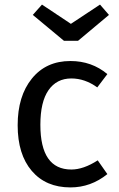

<svg xmlns="http://www.w3.org/2000/svg" viewBox="-20 -805 518 837"><path d="M416 -785 455 -740 320 -627H259L123 -740L163 -785L289 -701ZM287 -539Q380 -539 448 -482L404 -424Q350 -463 291 -463Q227 -463 191.5 -412Q156 -361 156 -261Q156 -66 291 -66Q344 -66 406 -106L448 -46Q376 12 287 12Q180 12 118.5 -60Q57 -132 57 -259Q57 -386 119 -462.5Q181 -539 287 -539Z"/></svg>

Font: Fira Sans
Style: Regular
Weight: 400
Designer: Carrois Corporate & Edenspiekermann AG
Foundry: Carrois Corporate GbR & Edenspiekermann AG
Version: Version 4.106;PS 004.106;hotconv 1.0.70;makeotf.lib2.5.58329